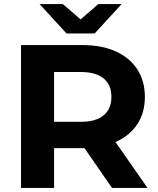

<svg xmlns="http://www.w3.org/2000/svg" viewBox="-20 -921 775 941"><path d="M529 0 394 -195H386H245V0H83V-700H386Q479 -700 547.5 -669Q616 -638 653 -581Q690 -524 690 -446Q690 -368 652.5 -311.5Q615 -255 546 -225L703 0ZM377 -568H245V-324H377Q450 -324 488 -356Q526 -388 526 -446Q526 -505 488 -536.5Q450 -568 377 -568ZM576 -901 444 -757H306L174 -901H288L375 -826L462 -901Z"/></svg>

Font: APTA Sans Regular
Style: Bold Italic
Weight: 700
Version: Version 7.200